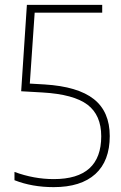

<svg xmlns="http://www.w3.org/2000/svg" viewBox="-20 -760 499 789"><path d="M200.5 9Q112 9 39.5 -19.5V-53.5Q119.5 -24 201 -24Q396 -24 396 -200Q396 -287 339.5 -329.8Q283 -372.5 154.5 -380L67 -385L90.5 -740H400V-708H122.5L102.5 -416.5L163 -413Q300 -404.5 365.5 -352.8Q431 -301 431 -201Q431 -98.5 371.8 -44.8Q312.5 9 200.5 9Z"/></svg>

Font: Encode Sans SmCnd Th
Style: Regular
Weight: 100
Width: 4
Designer: Multiple Designers
Foundry: Impallari Type
Version: Version 3.002; ttfautohint (v1.8.3) -l 8 -r 50 -G 200 -x 14 